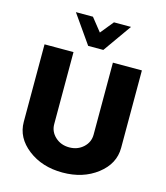

<svg xmlns="http://www.w3.org/2000/svg" viewBox="-142 -1107 1056 1224"><g transform="rotate(15 386.0 -495.0)"><path d="M336.2 -812.5 205 -1000H317.5L386.2 -913.8L456.2 -1000H568.8L436.2 -812.5ZM65 -238.8V-750H256.2V-275Q256.2 -225 293.8 -190.6Q331.2 -156.2 386.2 -156.2Q441.2 -156.2 478.8 -190.6Q516.2 -225 516.2 -275V-750H707.5V-238.8Q707.5 -133.8 614.4 -61.9Q521.2 10 386.2 10Q251.2 10 158.1 -61.9Q65 -133.8 65 -238.8Z"/></g></svg>

Font: Now Alt Black
Style: Regular
Weight: 900
Designer: Alfredo Marco Pradil
Foundry: Alfredo Marco Pradil
Version: Version 1.002;PS 001.002;hotconv 1.0.88;makeotf.lib2.5.64775